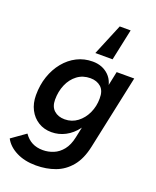

<svg xmlns="http://www.w3.org/2000/svg" viewBox="-217 -905 971 1192"><g transform="rotate(20 268.5 -308.5)"><path d="M168 186Q93 186 38 158Q-17 130 -41 84L52 18Q74 50 104.5 66Q135 82 176 82Q212 82 246 68Q280 54 305.5 22Q331 -10 342 -62L364 -165L401 -265L416 -406L442 -530H558L454 -42Q436 43 394.5 93Q353 143 295 164.5Q237 186 168 186ZM188 -41Q139 -41 101 -64.5Q63 -88 41.5 -129.5Q20 -171 20 -225Q20 -292 39.5 -349Q59 -406 94.5 -449.5Q130 -493 177.5 -517Q225 -541 281 -541Q346 -541 388 -500Q430 -459 429 -382L403 -233Q387 -172 354.5 -129Q322 -86 279 -63.5Q236 -41 188 -41ZM238 -144Q285 -144 321.5 -171.5Q358 -199 378.5 -243.5Q399 -288 399 -339Q400 -391 372.5 -415Q345 -439 303 -439Q253 -439 216.5 -411.5Q180 -384 160.5 -338.5Q141 -293 141 -239Q141 -192 168 -168Q195 -144 238 -144ZM277 -596 363 -803H435L391 -596Z"/></g></svg>

Font: Radio Canada Big Medium
Style: Italic
Weight: 500
Italic angle: -12°
Designer: Étienne Aubert Bonn
Foundry: Coppers and Brasses
Version: Version 1.001